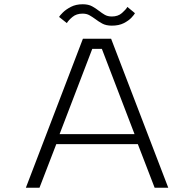

<svg xmlns="http://www.w3.org/2000/svg" viewBox="-20 -882 912 902"><path d="M770.5 0H706.5L627.5 -205H244.5L165.5 0H101.5L369.5 -700H502ZM413.5 -652.5 260 -252H612L458.5 -652.5ZM505.5 -761.5Q478 -761.5 460 -771.5Q442 -781.5 427 -793Q414 -802.5 400.5 -810.2Q387 -818 368 -818Q339 -818 320.2 -802.2Q301.5 -786.5 294 -773.5L257.5 -802.5Q261 -809 275.2 -823.2Q289.5 -837.5 313.2 -849.8Q337 -862 368.5 -862Q395.5 -862 413 -852.2Q430.5 -842.5 445 -831Q458.5 -820.5 472.2 -812.5Q486 -804.5 505.5 -804.5Q534.5 -804.5 553 -820.8Q571.5 -837 578.5 -849.5L614 -820Q611 -813.5 597.8 -799.2Q584.5 -785 561.5 -773.2Q538.5 -761.5 505.5 -761.5Z"/></svg>

Font: Trispace SemiExpanded ExtraLight
Style: Regular
Weight: 200
Width: 6
Designer: Tyler Finck
Foundry: Etcetera Type Company
Version: Version 1.210; ttfautohint (v1.8.3)